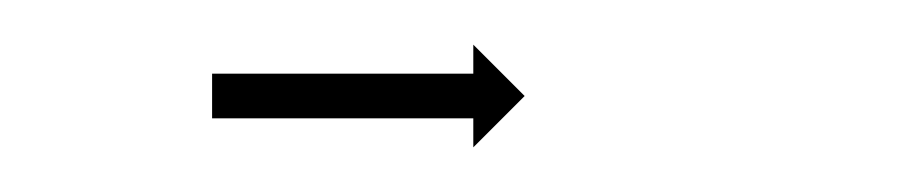

<svg xmlns="http://www.w3.org/2000/svg" viewBox="-20 -220 410 86"><path d="M76 -187Q77 -187 78 -187Q79 -187 80 -187Q81 -187 82.5 -187Q84 -187 86 -187Q88 -187 89.5 -187Q91 -187 93 -187Q95 -187 97.5 -187Q100 -187 102 -187Q105 -187 107.5 -187Q110 -187 112 -187Q115 -187 117.5 -187Q120 -187 123 -187Q125 -187 128 -187Q131 -187 133 -187Q136 -187 139 -187Q142 -187 144 -187Q147 -187 149.5 -187Q152 -187 155 -187Q157 -187 159.5 -187Q162 -187 165 -187Q167 -187 169.5 -187Q172 -187 174 -187Q176 -187 177.5 -187Q179 -187 181 -187Q183 -187 184.5 -187Q186 -187 187 -187Q188 -187 189 -187Q190 -187 191 -187Q191 -187 191.5 -187Q192 -187 192 -187V-200L215 -177L192 -154V-167Q192 -167 191.5 -167Q191 -167 191 -167Q190 -167 189 -167Q188 -167 187 -167Q186 -167 184.5 -167Q183 -167 181 -167Q179 -167 177.5 -167Q176 -167 174 -167Q172 -167 169.5 -167Q167 -167 165 -167Q162 -167 159.5 -167Q157 -167 155 -167Q152 -167 149.5 -167Q147 -167 144 -167Q142 -167 139 -167Q136 -167 133 -167Q131 -167 128 -167Q125 -167 123 -167Q120 -167 117.5 -167Q115 -167 112 -167Q110 -167 107.5 -167Q105 -167 102 -167Q100 -167 97.5 -167Q95 -167 93 -167Q91 -167 89.5 -167Q88 -167 86 -167Q84 -167 82.5 -167Q81 -167 80 -167Q79 -167 78 -167Q77 -167 76 -167Q76 -167 75.5 -167Q75 -167 75 -167V-187Q75 -187 75.5 -187Q76 -187 76 -187Z"/></svg>

Font: FRB American Cursive Just Arrows Black
Style: Bold Italic
Weight: 900
Italic angle: -25°
Version: Version 2.0;Modular Font Editor K font №1